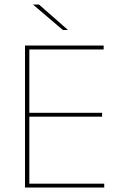

<svg xmlns="http://www.w3.org/2000/svg" viewBox="-20 -844 547 864"><path d="M112 0H92.5V-639H112ZM449 0H99V-17.5H449ZM439.5 -319H102.5V-336.5H439.5ZM446.5 -621.5H98V-639H446.5ZM285.5 -709.5 155.5 -823.5H129.5V-822.5L263 -709H285.5Z"/></svg>

Font: Anek Kannada Medium Thin
Style: Regular
Weight: 250
Version: Version 1.003